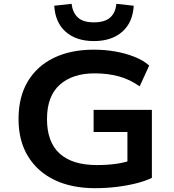

<svg xmlns="http://www.w3.org/2000/svg" viewBox="-20 -975 913 1005"><path d="M478 10Q355 10 265.5 -33Q176 -76 126.5 -157Q77 -238 77 -352Q77 -467 125 -548Q173 -629 261.5 -672Q350 -715 471 -715Q530 -715 583.5 -705.5Q637 -696 683 -678Q729 -660 761 -632L711 -523Q659 -560 601 -575.5Q543 -591 475 -591Q360 -591 293 -531.5Q226 -472 226 -352Q226 -231 292.5 -171Q359 -111 487 -111Q544 -111 591.5 -118Q639 -125 680 -141L647 -91V-284H470V-400H775V-44Q740 -27 691.5 -15Q643 -3 588.5 3.5Q534 10 478 10ZM472 -760Q379 -760 324 -808.5Q269 -857 264 -945L355 -955Q360 -909 387.5 -883.5Q415 -858 471 -858Q529 -858 557 -883.5Q585 -909 589 -955L680 -945Q675 -857 619.5 -808.5Q564 -760 472 -760Z"/></svg>

Font: Nunito Sans 7pt SemiExpanded
Style: Bold
Weight: 700
Width: 6
Designer: Vernon Adams
Foundry: Vernon Adams
Version: Version 3.101;gftools[0.9.27]